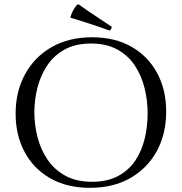

<svg xmlns="http://www.w3.org/2000/svg" viewBox="-20 -890 873 922"><path d="M778 -355Q778 -247 733 -164.5Q688 -82 606 -35Q524 12 412 12Q301 12 221 -34Q141 -80 98 -160.5Q55 -241 55 -344Q55 -450 100 -533Q145 -616 227.5 -663.5Q310 -711 422 -711Q532 -711 611.5 -665.5Q691 -620 734.5 -539.5Q778 -459 778 -355ZM689 -345Q689 -408 674 -468Q659 -528 627 -576Q595 -624 543 -652.5Q491 -681 417 -681Q343 -681 291 -652.5Q239 -624 207 -576Q175 -528 160 -469.5Q145 -411 145 -351Q145 -291 160 -232Q175 -173 208 -124Q241 -75 294 -46Q347 -17 422 -17Q496 -17 547.5 -45Q599 -73 630 -119.5Q661 -166 675 -225Q689 -284 689 -345ZM318 -805Q323 -827 335.5 -847.5Q348 -868 356 -870Q374 -857 404 -836.5Q434 -816 465.5 -795.5Q497 -775 517 -761Q514 -749 507 -743Q491 -749 464.5 -758Q438 -767 409.5 -776.5Q381 -786 356.5 -793.5Q332 -801 318 -805Z"/></svg>

Font: Castoro Titling
Style: Regular
Weight: 400
Version: Version 2.04